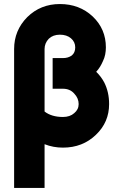

<svg xmlns="http://www.w3.org/2000/svg" viewBox="-20 -732 590 952"><path d="M277 -712Q181 -712 115 -647Q50 -581 50 -489V200H201V-17Q244 0 292 0Q390 0 456 -64Q521 -126 521 -216Q521 -246 515 -272.5Q509 -299 497 -323Q481 -353 457 -376Q468 -388 476 -401Q484 -414 490 -428Q498 -444 501.5 -461.5Q505 -479 505 -497Q505 -588 440 -650Q374 -712 277 -712ZM201 -179V-489Q201 -518 222 -540Q243 -560 277 -560Q311 -560 332 -542Q353 -524 353 -497Q353 -471 336 -457Q318 -444 292 -444H241V-292H292Q327 -292 348 -268Q370 -245 370 -216Q370 -189 348 -171Q327 -152 292 -152Q236 -152 201 -179Z"/></svg>

Font: Unageo
Style: ExtraBold
Weight: 800
Designer: Richard Sepsi
Foundry: Richard Sepsi
Version: Version 2.000